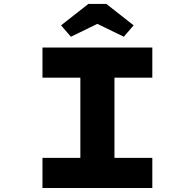

<svg xmlns="http://www.w3.org/2000/svg" viewBox="-20 -937 971 957"><path d="M191.7 0V-150.1H380.5V-549.9H191.7V-700H739.2V-549.9H550.5V-150.1H739.2V0ZM333.4 -753.9 284.4 -810.7 420.4 -917.4H510.1L646.1 -810.7L597.1 -753.9L450.5 -825.2H480Z"/></svg>

Font: Lexend Zetta
Style: Regular
Weight: 400
Designer: Bonnie Shaver-Troup, Thomas Jockin
Foundry: Lexend
Version: Version 1.007